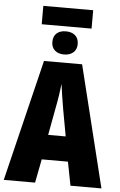

<svg xmlns="http://www.w3.org/2000/svg" viewBox="-66 -1080 705 1124"><g transform="rotate(5 287.0 -517.5)"><path d="M435 -1035V-927H142V-1035ZM287 -898Q321 -898 341.5 -880.5Q362 -863 362 -829Q362 -798 341.5 -780Q321 -762 287 -762Q253 -762 233 -780Q213 -798 213 -829Q213 -863 233 -880.5Q253 -898 287 -898ZM392 0 365 -139H211L184 0H0L174 -714H398L574 0ZM310 -445Q303 -485 297.5 -522Q292 -559 288 -589Q285 -561 279.5 -524Q274 -487 266 -447L236 -285H339Z"/></g></svg>

Font: Noto Sans ExtraCondensed Black
Style: Regular
Weight: 900
Width: 2
Designer: Monotype Design Team
Foundry: Monotype Imaging Inc.
Version: Version 2.013; ttfautohint (v1.8.4.7-5d5b)